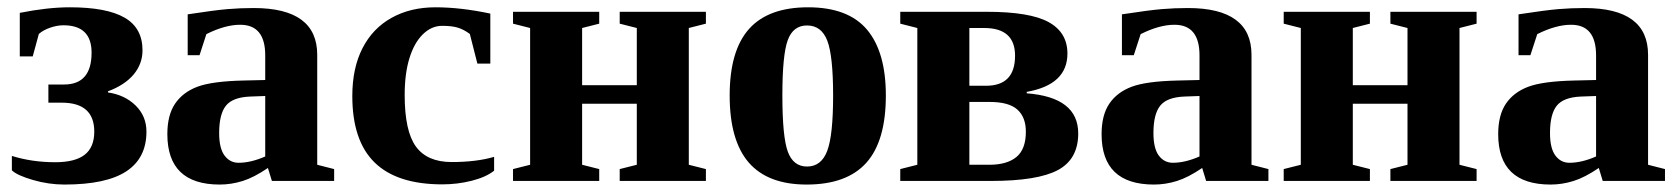

<svg xmlns="http://www.w3.org/2000/svg" viewBox="-20 -491 4553 521"><path d="M272.9 -240.2Q318.8 -233.4 348.1 -204.6Q377.4 -175.8 377.4 -133.8Q377.4 -62 322.8 -26.1Q268.1 9.8 154.8 9.8Q111.8 9.8 69.1 -2.7Q26.4 -15.1 12.2 -28.8V-67.9Q66.9 -50.8 129.9 -50.8Q183.6 -50.8 209.7 -71Q235.8 -91.3 235.8 -133.8Q235.8 -212.4 147.5 -212.4H111.3V-261.7H153.8Q228.5 -261.7 228.5 -348.1Q228.5 -422.4 152.3 -422.4Q135.3 -422.4 116.5 -416Q97.7 -409.7 85.4 -398.9L68.8 -337.9H33.7V-456.1Q109.4 -471.2 169.4 -471.2Q269.5 -471.2 318.1 -443.1Q366.7 -415 366.7 -354.5Q366.7 -317.9 342.8 -289.1Q318.8 -260.3 272.9 -243.2Z M668.5 -469.2Q840.8 -469.2 840.8 -342.3V-43.9L886.7 -32.2V0H717.8L707 -35.2Q668.9 -9.3 638.2 0.2Q607.4 9.8 576.2 9.8Q434.1 9.8 434.1 -127Q434.1 -178.7 455.1 -209.7Q476.1 -240.7 515.6 -255.6Q555.2 -270.5 640.1 -272.5L699.7 -273.9V-340.8Q699.7 -423.8 631.8 -423.8Q590.8 -423.8 540 -398.4L521.5 -341.3H489.3V-452.1Q563 -463.4 597.7 -466.3Q632.3 -469.2 668.5 -469.2ZM699.7 -230.5 658.7 -229Q611.3 -227.1 593 -204.1Q574.7 -181.2 574.7 -129.9Q574.7 -88.4 589.4 -68.8Q604 -49.3 627.4 -49.3Q660.6 -49.3 699.7 -66.4Z M1320.8 -27.8Q1298.8 -10.3 1260 -0.5Q1221.2 9.3 1180.2 9.3Q1057.6 9.3 996.8 -49.8Q936 -108.9 936 -230.5Q936 -306.2 963.6 -360.1Q991.2 -414.1 1042.5 -442.6Q1093.8 -471.2 1161.6 -471.2Q1230 -471.2 1310.5 -454.1V-318.4H1275.4L1254.9 -398.9Q1238.3 -411.1 1222.2 -416Q1206.1 -420.9 1179.7 -420.9Q1150.9 -420.9 1127.4 -397.9Q1104 -375 1091.1 -333.3Q1078.1 -291.5 1078.1 -233.4Q1078.1 -135.3 1108.6 -93.3Q1139.2 -51.3 1205.6 -51.3Q1272.9 -51.3 1320.8 -65.4Z M1708 -209.5H1559.6V-43.9L1606 -32.2V0H1372.1V-32.2L1418.5 -43.9V-415L1372.1 -426.8V-459H1606V-426.8L1559.6 -415V-259.8H1708V-415L1661.6 -426.8V-459H1895.5V-426.8L1849.1 -415V-43.9L1895.5 -32.2V0H1661.6V-32.2L1708 -43.9Z M2383.8 -231.9Q2383.8 -108.4 2330.8 -49.3Q2277.8 9.8 2168.9 9.8Q2063.5 9.8 2011.7 -50Q1960 -109.9 1960 -231.9Q1960 -353.5 2012.5 -412.4Q2064.9 -471.2 2172.9 -471.2Q2281.7 -471.2 2332.8 -410.4Q2383.8 -349.6 2383.8 -231.9ZM2240.7 -231.9Q2240.7 -339.4 2224.9 -380.6Q2209 -421.9 2169.9 -421.9Q2132.3 -421.9 2117.7 -382.3Q2103 -342.8 2103 -231.9Q2103 -119.1 2117.9 -79.1Q2132.8 -39.1 2169.9 -39.1Q2208.5 -39.1 2224.6 -81.3Q2240.7 -123.5 2240.7 -231.9Z M2422.9 0V-32.2L2469.2 -43.9V-415L2422.9 -426.8V-459H2657.7Q2774.9 -459 2825.7 -430.9Q2876.5 -402.8 2876.5 -345.7Q2876.5 -261.2 2766.1 -241.7V-237.8Q2905.8 -227.1 2905.8 -128.9Q2905.8 -59.1 2850.6 -29.5Q2795.4 0 2668.9 0ZM2763.7 -133.8Q2763.7 -172.9 2740.7 -193.6Q2717.8 -214.4 2665 -214.4H2610.4V-43.9H2664.6Q2712.4 -43.9 2738 -64.9Q2763.7 -85.9 2763.7 -133.8ZM2610.4 -258.3H2655.8Q2734.4 -258.3 2734.4 -339.8Q2734.4 -415 2650.9 -415H2610.4Z M3203.6 -469.2Q3376 -469.2 3376 -342.3V-43.9L3421.9 -32.2V0H3252.9L3242.2 -35.2Q3204.1 -9.3 3173.3 0.2Q3142.6 9.8 3111.3 9.8Q2969.2 9.8 2969.2 -127Q2969.2 -178.7 2990.2 -209.7Q3011.2 -240.7 3050.8 -255.6Q3090.3 -270.5 3175.3 -272.5L3234.9 -273.9V-340.8Q3234.9 -423.8 3167 -423.8Q3126 -423.8 3075.2 -398.4L3056.6 -341.3H3024.4V-452.1Q3098.1 -463.4 3132.8 -466.3Q3167.5 -469.2 3203.6 -469.2ZM3234.9 -230.5 3193.8 -229Q3146.5 -227.1 3128.2 -204.1Q3109.9 -181.2 3109.9 -129.9Q3109.9 -88.4 3124.5 -68.8Q3139.2 -49.3 3162.6 -49.3Q3195.8 -49.3 3234.9 -66.4Z M3799.3 -209.5H3650.9V-43.9L3697.3 -32.2V0H3463.4V-32.2L3509.8 -43.9V-415L3463.4 -426.8V-459H3697.3V-426.8L3650.9 -415V-259.8H3799.3V-415L3752.9 -426.8V-459H3986.8V-426.8L3940.4 -415V-43.9L3986.8 -32.2V0H3752.9V-32.2L3799.3 -43.9Z M4279.8 -469.2Q4452.1 -469.2 4452.1 -342.3V-43.9L4498 -32.2V0H4329.1L4318.4 -35.2Q4280.3 -9.3 4249.5 0.2Q4218.8 9.8 4187.5 9.8Q4045.4 9.8 4045.4 -127Q4045.4 -178.7 4066.4 -209.7Q4087.4 -240.7 4127 -255.6Q4166.5 -270.5 4251.5 -272.5L4311 -273.9V-340.8Q4311 -423.8 4243.2 -423.8Q4202.1 -423.8 4151.4 -398.4L4132.8 -341.3H4100.6V-452.1Q4174.3 -463.4 4209 -466.3Q4243.7 -469.2 4279.8 -469.2ZM4311 -230.5 4270 -229Q4222.7 -227.1 4204.3 -204.1Q4186 -181.2 4186 -129.9Q4186 -88.4 4200.7 -68.8Q4215.3 -49.3 4238.8 -49.3Q4272 -49.3 4311 -66.4Z"/></svg>

Font: Tinos
Style: Bold
Weight: 700
Designer: Steve Matteson
Foundry: Monotype Imaging Inc.
Version: Version 1.23